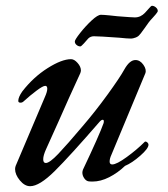

<svg xmlns="http://www.w3.org/2000/svg" viewBox="-20 -628 580 662"><path d="M32 -45Q32 -50 34 -56L135 -294Q143 -312 143 -322Q143 -332 136 -332Q128 -332 106 -315.5Q84 -299 62 -279Q57 -274 51 -274Q43 -274 43 -280Q43 -293 57 -313Q95 -362 144 -393Q193 -424 225 -424Q236 -424 247.5 -411Q259 -398 259 -385Q259 -382 257 -376Q215 -285 184 -214L139 -114Q129 -92 129 -79Q129 -66 138 -66Q151 -66 181 -97.5Q211 -129 265 -193Q308 -243 350.5 -301.5Q393 -360 409 -389Q427 -421 447 -421Q463 -421 474.5 -404.5Q486 -388 481 -375L364 -94Q358 -81 358 -71Q358 -61 367 -61Q382 -61 417 -86.5Q452 -112 478 -138Q480 -140 481 -140Q485 -140 488.5 -136.5Q492 -133 492 -129Q492 -116 463.5 -91Q435 -66 411 -56Q386 -32 356.5 -17Q327 -2 299 -2Q289 -2 284 -3Q276 -5 270 -14Q264 -23 264 -33Q264 -37 266 -43Q322 -161 337 -203Q338 -206 338 -210Q338 -215 334 -215Q330 -215 325 -210Q221 -90 168.5 -38Q116 14 84 14Q65 14 48.5 -6Q32 -26 32 -45ZM238 -485Q238 -491 256.5 -514.5Q275 -538 296 -557.5Q317 -577 328 -577Q337 -577 357 -575L385 -572Q435 -568 445 -568Q465 -568 480 -584Q487 -591 494 -599.5Q501 -608 504 -608Q511 -608 517.5 -602.5Q524 -597 524 -590Q524 -587 516.5 -578Q509 -569 505 -565Q494 -554 478 -530Q473 -524 469.5 -518.5Q466 -513 462 -509Q457 -502 447.5 -498.5Q438 -495 432 -495Q419 -495 391 -498Q321 -503 304 -503Q292 -503 284 -495Q279 -489 269.5 -478.5Q260 -468 257 -468Q250 -468 244 -473Q238 -478 238 -485Z"/></svg>

Font: EB Garamond Medium
Style: Italic
Weight: 500
Italic angle: -17.2°
Designer: Georg Duffner and Octavio Pardo
Foundry: Georg Duffner
Version: Version 1.000